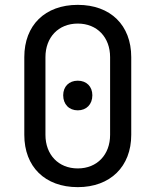

<svg xmlns="http://www.w3.org/2000/svg" viewBox="-20 -760 640 790"><path d="M300 10C434 10 520 -75 520 -205V-525C520 -656 435 -740 300 -740C165 -740 80 -656 80 -525V-205C80 -74 165 10 300 10ZM300 -67C220 -67 167 -124 167 -205V-525C167 -606 220 -663 300 -663C380 -663 433 -606 433 -525V-205C433 -124 380 -67 300 -67ZM300 -306C336 -306 360 -331 360 -368C360 -404 336 -428 300 -428C264 -428 240 -404 240 -368C240 -331 264 -306 300 -306Z"/></svg>

Font: Tekne LDO
Style: Regular
Weight: 400
Monospace: yes
Designer: Alessio Laiso, Mario Rullo, Paolo Rosset
Foundry: Alessio Laiso
Version: Version 1.000;hotconv 1.0.109;makeotfexe 2.5.65596